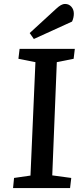

<svg xmlns="http://www.w3.org/2000/svg" viewBox="-20 -950 413 970"><path d="M159 -636 73 -653 79 -703H358L352 -653L267 -636L244 -64L340 -51L334 0H46L51 -51L134 -63ZM264 -906Q277 -918 287.5 -924Q298 -930 309 -930Q328 -930 340.5 -916Q353 -902 353 -881Q353 -872 351 -862Q349 -852 344 -841L151 -753L130 -783Z"/></svg>

Font: Literata 18pt Medium
Style: Italic
Weight: 500
Italic angle: -2°
Designer: Latin by Veronika Burian and Jose Scaglione. Greek by Irene Vlachou. Cyrillic by Vera Evstafieva
Foundry: TypeTogether
Version: Version 3.103;gftools[0.9.29]